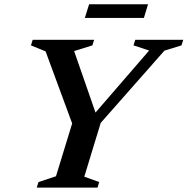

<svg xmlns="http://www.w3.org/2000/svg" viewBox="-20 -858 858 878"><path d="M662 -627 590.5 -650.5 598.5 -676H818L810 -650.5L732 -626.5L440.5 -296L365.5 -50L433.5 -25.5L426 0H148L156 -25.5L236 -52L310 -293.5L188.5 -623L121.5 -650.5L129.5 -676H410.5L402.5 -650.5L319 -624.5L424.5 -321H397.5ZM368 -776 387.5 -838.5H657L638 -776Z"/></svg>

Font: Newsreader 16pt 16pt SemiBold
Style: Italic
Weight: 600
Italic angle: -17°
Version: Version 1.003